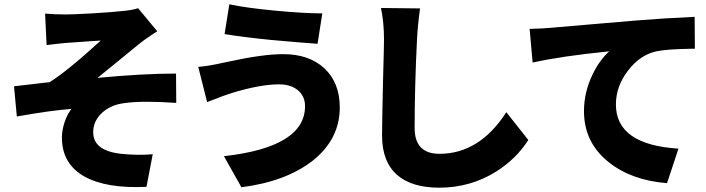

<svg xmlns="http://www.w3.org/2000/svg" viewBox="-20 -819 3274 890"><path d="M371 -1Q267 -60 267 -181Q267 -215 279 -251.5Q291 -288 311 -314Q221 -308 58 -279L45 -419Q71 -422 131 -429Q186 -436 210 -438Q293 -490 447 -631Q432 -630 385 -627Q308 -622 286 -620Q259 -618 196 -610L189 -756Q233 -752 286 -752Q317 -752 409 -757Q506 -763 548 -768Q595 -772 620 -781L709 -674Q655 -640 622 -613Q591 -588 528 -536Q462 -482 432 -458Q643 -478 796 -478L797 -342Q640 -353 556 -341Q493 -333 453 -296Q412 -258 412 -206Q412 -120 542 -106Q620 -98 688 -104L659 47Q473 56 371 -1Z M1099 49 1018 -95Q1394 -137 1394 -327Q1394 -370 1365 -397Q1332 -428 1273 -428Q1186 -428 1055 -388Q1042 -384 1037 -382Q1020 -377 975 -359Q951 -350 940 -346L899 -509Q949 -513 1009 -527Q1018 -529 1038 -533Q1197 -568 1293 -568Q1412 -568 1483 -503Q1555 -436 1555 -321Q1555 -173 1428 -73Q1304 23 1099 49ZM1452 -616Q1391 -620 1235 -634Q1105 -647 1021 -661L1043 -799Q1123 -782 1262 -769Q1392 -757 1474 -757Z M2016 51Q1890 51 1822 -7Q1751 -69 1751 -190Q1751 -258 1756 -464Q1760 -605 1760 -636Q1760 -715 1746 -782L1836 -781L1927 -780Q1916 -698 1913 -636Q1902 -416 1902 -226Q1902 -106 2017 -106Q2203 -106 2327 -299L2429 -170Q2374 -84 2282 -25Q2162 51 2016 51Z M3072 30Q2907 17 2802 -67Q2687 -158 2687 -304Q2687 -392 2727 -474Q2758 -539 2804 -581Q2583 -559 2449 -529L2435 -685Q2502 -687 2531 -690Q2574 -694 2694 -704Q2842 -716 2929 -724Q3049 -734 3200 -741L3201 -593Q3195 -593 3183 -593Q3068 -591 3022 -581Q2946 -564 2890.5 -491Q2835 -418 2835 -335Q2835 -148 3125 -130Z"/></svg>

Font: GenSekiGothic TW H
Style: Regular
Weight: 900
Version: Version 1.501;PS 1;hotconv 16.6.51;makeotf.lib2.5.65220